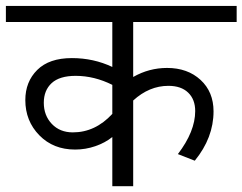

<svg xmlns="http://www.w3.org/2000/svg" viewBox="-35 -645 839 665"><path d="M217.3 -186.5Q294.9 -186.5 354 -250.5V-351.1Q291.5 -382.3 227.1 -382.3Q171.4 -382.3 144 -357.2Q116.7 -332 116.7 -289.1Q116.7 -245.1 144.5 -215.8Q172.4 -186.5 217.3 -186.5ZM426.3 0H354V-170.4Q329.1 -150.4 295.2 -138.7Q261.2 -127 225.1 -127Q149.4 -127 101.1 -176.5Q52.7 -226.1 52.7 -298.3Q52.7 -361.8 94 -402.8Q135.3 -443.8 213.9 -443.8Q289.1 -443.8 354 -413.1V-568.8H-14.6V-624.5H784.7V-568.8H426.3V-378.4Q481.4 -409.7 543.5 -409.7Q614.7 -409.7 659.7 -368.2Q704.6 -326.7 704.6 -259.3Q704.6 -168 639.6 -88.4L581.1 -111.3Q641.1 -189.9 641.1 -260.3Q641.1 -300.8 616.7 -324.2Q592.3 -347.7 548.3 -347.7Q481.9 -347.7 426.3 -296.9Z"/></svg>

Font: Khula Regular
Style: Regular
Weight: 400
Designer: Erin McLaughlin, Steve Matteson
Version: Version 1.000;PS 1.0;hotconv 1.0.72;makeotf.lib2.5.5900